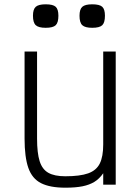

<svg xmlns="http://www.w3.org/2000/svg" viewBox="-20 -857 640 891"><path d="M283 14Q212 14 170.5 -7Q129 -28 111.5 -78Q94 -128 94 -214V-618H152V-214Q152 -147 164 -109Q176 -71 204.5 -55Q233 -39 283 -39Q351 -39 389 -52.5Q427 -66 443 -98Q459 -130 459 -187V-618H517V0H459V-53Q441 -27 418 -13Q395 1 363 7.5Q331 14 283 14ZM408 -728Q375 -728 362 -740Q349 -752 349 -784Q349 -814 362 -825.5Q375 -837 408 -837Q442 -837 454.5 -825.5Q467 -814 467 -784Q467 -752 454.5 -740Q442 -728 408 -728ZM192 -728Q159 -728 146 -740Q133 -752 133 -784Q133 -814 146 -825.5Q159 -837 192 -837Q226 -837 238.5 -825.5Q251 -814 251 -784Q251 -752 238.5 -740Q226 -728 192 -728Z"/></svg>

Font: Victor Mono Thin ExtraLight
Style: Regular
Weight: 250
Monospace: yes
Version: Version 1.561;gftools[0.9.30]